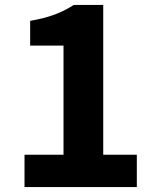

<svg xmlns="http://www.w3.org/2000/svg" viewBox="-20 -763 639 783"><path d="M80 0V-132H239V-577H103V-678Q161 -688 202.5 -703.5Q244 -719 281 -743H401V-132H538V0Z"/></svg>

Font: Noto Sans KR ExtraBold
Style: Regular
Weight: 800
Designer: Ryoko NISHIZUKA  (kana, bopomofo & ideographs); Paul D. Hunt (Latin, Greek & Cyrillic); Sandoll Communications , Soo-you
Foundry: Adobe
Version: Version 2.004-H2;hotconv 1.0.118;makeotfexe 2.5.65603